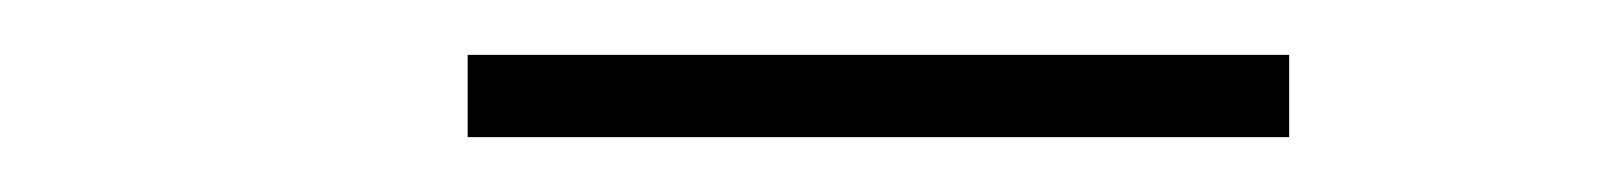

<svg xmlns="http://www.w3.org/2000/svg" viewBox="-20 -747 590 70"><path d="M150.5 -697V-727H450V-697Z"/></svg>

Font: Encode Sans SC SemiExpanded Thin
Style: Regular
Weight: 250
Width: 6
Designer: Multiple Designers
Foundry: Impallari Type
Version: Version 3.002